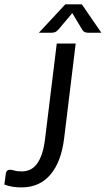

<svg xmlns="http://www.w3.org/2000/svg" viewBox="-25 -838 478 866"><path d="M0 0ZM264.2 -213.4Q251 -106.9 201.9 -49.8Q152.8 7.3 71.8 7.3Q51.3 7.3 32.5 4.4Q13.7 1.5 -5.4 -5.4L1.5 -55.7Q2.4 -62.5 6.6 -67.4Q10.7 -72.3 20 -72.3Q28.3 -72.3 40.5 -68.6Q52.7 -64.9 73.2 -64.9Q92.8 -64.9 109.9 -72.5Q127 -80.1 140.4 -97.4Q153.8 -114.7 163.6 -142.8Q173.3 -170.9 178.2 -211.4L231 -641.6H316.4ZM432.1 -690.4H372.1Q366.7 -690.4 359.1 -692.6Q351.6 -694.8 345.7 -704.6L305.7 -771L300.8 -779.3L294.4 -771L238.3 -704.6Q229.5 -694.8 221.7 -692.6Q213.9 -690.4 208.5 -690.4H150.4L269.5 -818.4H344.2Z"/></svg>

Font: Carlito
Style: Italic
Weight: 400
Italic angle: -7°
Designer: Lukasz Dziedzic
Foundry: tyPoland Lukasz Dziedzic
Version: Version 1.104